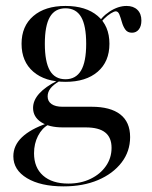

<svg xmlns="http://www.w3.org/2000/svg" viewBox="-20 -447 522 659"><path d="M198.4 192.7Q119.4 192.7 72.6 164.5Q25.8 136.3 25.8 89.5Q25.8 52.4 55.2 24.2Q84.7 -4 141.1 -23.4L146.8 -19.4Q124.2 -7.3 110.5 19.4Q96.8 46 96.8 79Q96.8 128.2 127.8 155.6Q158.9 183.1 214.5 183.1Q257.3 183.1 290.7 166.9Q324.2 150.8 343.5 123Q362.9 95.2 362.9 60.5Q362.9 25 341.1 7.7Q319.4 -9.7 274.2 -9.7H196Q148.4 -9.7 121 -27.8Q93.5 -46 93.5 -76.6Q93.5 -102.4 114.5 -125.8Q135.5 -149.2 175.8 -169.4L183.9 -168.5Q162.1 -155.6 152.8 -143.1Q143.5 -130.6 143.5 -116.1Q143.5 -99.2 156.9 -89.9Q170.2 -80.6 194.4 -80.6H294.4Q358.9 -80.6 392.7 -54.4Q426.6 -28.2 426.6 23.4Q426.6 72.6 397.2 110.9Q367.7 149.2 316.5 171Q265.3 192.7 198.4 192.7ZM204.8 -166.1Q134.7 -166.1 94.4 -200.8Q54 -235.5 54 -296.8Q54 -357.3 94.4 -391.9Q134.7 -426.6 204.8 -426.6Q275 -426.6 315.3 -392.3Q355.6 -358.1 355.6 -296.8Q355.6 -235.5 315.3 -200.8Q275 -166.1 204.8 -166.1ZM204.8 -175Q240.3 -175 258.1 -204.8Q275.8 -234.7 275.8 -296.8Q275.8 -358.9 258.5 -388.7Q241.1 -418.5 204.8 -418.5Q168.5 -418.5 151.2 -388.7Q133.9 -358.9 133.9 -296.8Q133.9 -234.7 151.2 -204.8Q168.5 -175 204.8 -175ZM433.1 -334.7Q417.7 -334.7 410.1 -345.6Q402.4 -356.5 398.4 -371Q394.4 -385.5 389.9 -396.8Q385.5 -408.1 377.4 -408.1Q371.8 -408.1 360.5 -401.2Q349.2 -394.4 337.1 -382.3Q325 -370.2 317.7 -354L312.9 -359.7Q326.6 -387.9 356 -407.3Q385.5 -426.6 414.5 -426.6Q437.9 -426.6 451.6 -413.3Q465.3 -400 465.3 -376.6Q465.3 -357.3 456.5 -346Q447.6 -334.7 433.1 -334.7Z"/></svg>

Font: Playfair 144pt
Style: Regular
Weight: 400
Designer: Claus Eggers Sørensen
Foundry: Claus Eggers Sørensen
Version: Version 2.001;gftools[0.9.30]